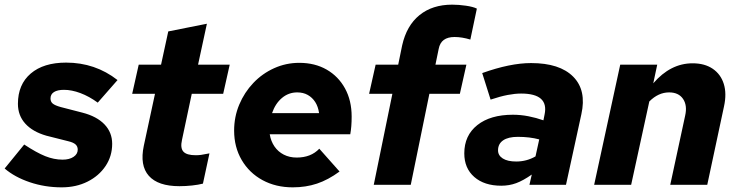

<svg xmlns="http://www.w3.org/2000/svg" viewBox="-29 -794 3173 825"><path d="M236 11Q164 11 99 -11Q34 -33 -9 -70L75 -173Q128 -138 165.5 -123Q203 -108 240 -108Q269 -108 287 -120Q305 -132 305 -151Q305 -165 295.5 -173.5Q286 -182 265 -187L170 -211Q111 -228 79.5 -263Q48 -298 48 -348Q48 -431 103 -478Q158 -525 255 -525Q380 -525 476 -450L391 -353Q354 -380 316.5 -394Q279 -408 246 -408Q218 -408 203 -398.5Q188 -389 188 -371Q188 -357 197.5 -349Q207 -341 232 -334L325 -310Q387 -294 420 -259.5Q453 -225 453 -176Q453 -123 424.5 -80.5Q396 -38 347 -13.5Q298 11 236 11Z M742 6Q650 6 610.5 -38.5Q571 -83 589 -168L637 -391H539L567 -516H663L694 -659L860 -692L822 -516H958L930 -391H795L753 -193Q745 -158 759 -142.5Q773 -127 812 -127Q824 -127 835 -128.5Q846 -130 871 -135L843 -5Q824 0 796.5 3Q769 6 742 6Z M1229 11Q1156 11 1099 -20Q1042 -51 1009.5 -106.5Q977 -162 977 -233Q977 -292 999 -344.5Q1021 -397 1059.5 -437.5Q1098 -478 1149 -501Q1200 -524 1257 -524Q1324 -524 1374.5 -495Q1425 -466 1453.5 -414Q1482 -362 1482 -293Q1482 -249 1476 -217H1130Q1135 -187 1150.5 -164.5Q1166 -142 1190.5 -129.5Q1215 -117 1246 -117Q1307 -117 1343 -155L1430 -57Q1381 -21 1333 -5Q1285 11 1229 11ZM1140 -308H1342Q1338 -336 1325.5 -355.5Q1313 -375 1293.5 -386Q1274 -397 1248 -397Q1211 -397 1182.5 -373Q1154 -349 1140 -308Z M1577 0 1657 -391H1557L1585 -516H1682L1699 -599Q1718 -684 1773.5 -729Q1829 -774 1914 -774Q1942 -774 1973 -769.5Q2004 -765 2020 -757L1992 -624Q1956 -635 1924 -635Q1895 -635 1878 -622.5Q1861 -610 1856 -584L1842 -516H1975L1947 -391H1816L1736 0Z M2125 4Q2052 4 2009 -33.5Q1966 -71 1966 -135Q1966 -212 2022 -256.5Q2078 -301 2175 -301Q2208 -301 2241.5 -294.5Q2275 -288 2306 -277L2311 -302Q2330 -392 2210 -392Q2184 -392 2152.5 -386Q2121 -380 2079 -366L2043 -480Q2163 -523 2253 -523Q2376 -523 2434 -464.5Q2492 -406 2469 -303L2403 0H2246L2256 -44Q2219 -18 2189 -7Q2159 4 2125 4ZM2189 -100Q2234 -100 2272 -122L2288 -195Q2247 -206 2196 -206Q2155 -206 2133 -191Q2111 -176 2111 -148Q2111 -126 2131.5 -113Q2152 -100 2189 -100Z M2524 0 2636 -516H2795L2778 -436Q2852 -522 2947 -522Q2999 -522 3033.5 -498.5Q3068 -475 3081 -433.5Q3094 -392 3082 -337L3010 0H2851L2915 -297Q2925 -341 2906 -369Q2887 -397 2846 -397Q2800 -397 2761 -358L2683 0Z"/></svg>

Font: Red Hat Text VF
Style: Italic
Weight: 400
Italic angle: -12°
Designer: Pentagram, MCKL
Foundry: Pentagram, MCKL
Version: Version 1.023